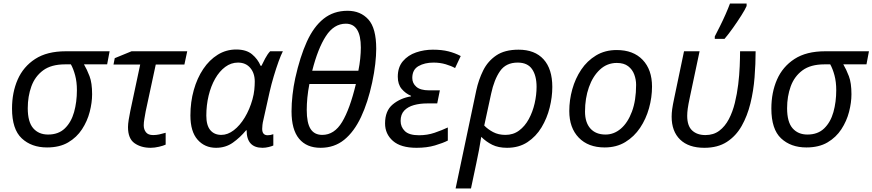

<svg xmlns="http://www.w3.org/2000/svg" viewBox="-20 -826 4935 1086"><path d="M246 8Q158 8 103 -43.5Q48 -95 48 -212Q48 -303 80 -376Q112 -449 179 -492.5Q246 -536 352 -536H600L586 -462H455Q472 -433 486.5 -395Q501 -357 501 -293Q501 -246 487.5 -193.5Q474 -141 444 -95Q414 -49 365.5 -20.5Q317 8 246 8ZM252 -65Q311 -65 347 -100Q383 -135 399 -192Q415 -249 415 -316Q415 -363 405 -400Q395 -437 381 -462H348Q270 -462 224 -428Q178 -394 157.5 -337.5Q137 -281 137 -214Q137 -136 168 -100.5Q199 -65 252 -65Z M832 10Q778 10 741 -16Q704 -42 704 -107Q704 -124 708 -149Q712 -174 717 -198L773 -461H622L629 -497L724 -536H1039L1023 -461H861L804 -196Q800 -173 796.5 -153Q793 -133 793 -117Q793 -94 805.5 -78Q818 -62 846 -62Q863 -62 880 -65.5Q897 -69 917 -75V-8Q905 -2 879.5 4Q854 10 832 10Z M1202 10Q1138 10 1097.5 -36Q1057 -82 1057 -173Q1057 -249 1076 -316.5Q1095 -384 1129.5 -435.5Q1164 -487 1211.5 -516.5Q1259 -546 1316 -546Q1373 -546 1405.5 -519Q1438 -492 1454 -454H1459Q1467 -471 1480 -495.5Q1493 -520 1508 -536H1580Q1569 -515 1555.5 -477.5Q1542 -440 1528.5 -395Q1515 -350 1505 -306L1470 -149Q1466 -133 1464.5 -119.5Q1463 -106 1463 -97Q1463 -61 1494 -61Q1510 -61 1526 -67V-3Q1518 1 1500 5.5Q1482 10 1465 10Q1375 10 1375 -89H1372Q1338 -48 1297 -19Q1256 10 1202 10ZM1232 -63Q1268 -63 1302.5 -89.5Q1337 -116 1364.5 -161.5Q1392 -207 1408 -264Q1416 -293 1418.5 -318.5Q1421 -344 1421 -365Q1421 -412 1395.5 -442Q1370 -472 1326 -472Q1287 -472 1254 -447.5Q1221 -423 1197 -381Q1173 -339 1160 -285Q1147 -231 1147 -172Q1147 -117 1169.5 -90Q1192 -63 1232 -63Z M1793 10Q1714 10 1671.5 -41.5Q1629 -93 1629 -196Q1629 -240 1634.5 -289Q1640 -338 1650 -384Q1677 -505 1715.5 -590Q1754 -675 1810.5 -720Q1867 -765 1946 -765Q2019 -765 2063.5 -716Q2108 -667 2108 -550Q2108 -513 2102.5 -464Q2097 -415 2085 -359Q2061 -247 2022 -164Q1983 -81 1927 -35.5Q1871 10 1793 10ZM1746 -426H2007Q2014 -460 2017.5 -494.5Q2021 -529 2021 -557Q2021 -692 1936 -692Q1869 -692 1823.5 -622Q1778 -552 1746 -426ZM1803 -63Q1871 -63 1915 -136Q1959 -209 1993 -351H1730Q1722 -310 1718.5 -273.5Q1715 -237 1715 -204Q1715 -131 1736.5 -97Q1758 -63 1803 -63Z M2336 10Q2247 10 2202.5 -29Q2158 -68 2158 -128Q2158 -199 2201 -235Q2244 -271 2305 -281V-284Q2274 -297 2252 -323Q2230 -349 2230 -392Q2230 -446 2259 -480Q2288 -514 2333.5 -529.5Q2379 -545 2428 -545Q2479 -545 2516.5 -535.5Q2554 -526 2586 -509L2554 -441Q2533 -453 2501 -462.5Q2469 -472 2432 -472Q2382 -472 2347 -452Q2312 -432 2312 -385Q2312 -355 2335 -335Q2358 -315 2407 -315H2468L2453 -241H2396Q2355 -241 2321 -231.5Q2287 -222 2266.5 -200.5Q2246 -179 2246 -142Q2246 -108 2270 -84.5Q2294 -61 2350 -61Q2397 -61 2438 -75Q2479 -89 2513 -105V-31Q2486 -17 2440.5 -3.5Q2395 10 2336 10Z M2557 240 2674 -315Q2687 -375 2713 -427.5Q2739 -480 2787 -512.5Q2835 -545 2913 -545Q3005 -545 3054.5 -490.5Q3104 -436 3104 -334Q3104 -277 3089 -217Q3074 -157 3043 -105.5Q3012 -54 2963.5 -22Q2915 10 2848 10Q2799 10 2764.5 -7Q2730 -24 2702 -52Q2696 -13 2689.5 21.5Q2683 56 2674 98L2644 240ZM2839 -63Q2883 -63 2916 -87.5Q2949 -112 2971 -152.5Q2993 -193 3004 -241Q3015 -289 3015 -335Q3015 -398 2989.5 -435Q2964 -472 2908 -472Q2842 -472 2808.5 -424Q2775 -376 2758 -296L2719 -116Q2739 -95 2769 -79Q2799 -63 2839 -63Z M3400 8Q3307 8 3253.5 -47.5Q3200 -103 3200 -198Q3200 -260 3217 -321Q3234 -382 3267.5 -432Q3301 -482 3351.5 -512.5Q3402 -543 3468 -543Q3562 -543 3615 -487.5Q3668 -432 3668 -336Q3668 -275 3651 -214Q3634 -153 3600.5 -103Q3567 -53 3517 -22.5Q3467 8 3400 8ZM3405 -65Q3453 -65 3492 -98.5Q3531 -132 3554.5 -195Q3578 -258 3578 -346Q3578 -376 3567.5 -404.5Q3557 -433 3533 -451.5Q3509 -470 3469 -470Q3414 -470 3373.5 -432.5Q3333 -395 3311 -332.5Q3289 -270 3289 -195Q3289 -133 3319.5 -99Q3350 -65 3405 -65Z M3964 10Q3875 10 3827 -36.5Q3779 -83 3779 -166Q3779 -186 3782 -208.5Q3785 -231 3794 -273L3849 -536H3937L3882 -276Q3873 -234 3870 -211.5Q3867 -189 3867 -171Q3867 -114 3895 -88Q3923 -62 3970 -62Q4016 -62 4048.5 -86.5Q4081 -111 4102.5 -152Q4124 -193 4136.5 -244Q4149 -295 4155.5 -348.5Q4162 -402 4164 -451Q4166 -500 4166 -536H4254Q4254 -465 4248 -388.5Q4242 -312 4224.5 -241Q4207 -170 4175 -113.5Q4143 -57 4091.5 -23.5Q4040 10 3964 10ZM4023 -606V-620Q4036 -645 4052.5 -678Q4069 -711 4084 -745Q4099 -779 4109 -806H4203V-792Q4195 -773 4173.5 -739Q4152 -705 4126.5 -669Q4101 -633 4078 -606Z M4541 8Q4453 8 4398 -43.5Q4343 -95 4343 -212Q4343 -303 4375 -376Q4407 -449 4474 -492.5Q4541 -536 4647 -536H4895L4881 -462H4750Q4767 -433 4781.5 -395Q4796 -357 4796 -293Q4796 -246 4782.5 -193.5Q4769 -141 4739 -95Q4709 -49 4660.5 -20.5Q4612 8 4541 8ZM4547 -65Q4606 -65 4642 -100Q4678 -135 4694 -192Q4710 -249 4710 -316Q4710 -363 4700 -400Q4690 -437 4676 -462H4643Q4565 -462 4519 -428Q4473 -394 4452.5 -337.5Q4432 -281 4432 -214Q4432 -136 4463 -100.5Q4494 -65 4547 -65Z"/></svg>

Font: Noto Sans IKEA
Style: Italic
Weight: 400
Italic angle: -12°
Designer: Monotype Design Team
Foundry: Monotype Imaging Inc.
Version: Version 2.001